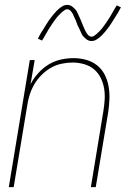

<svg xmlns="http://www.w3.org/2000/svg" viewBox="-20 -766 540 786"><path d="M16 0 102 -520H122L105 -421Q117 -445 136.5 -466.5Q156 -488 179 -502Q202 -516 228.5 -522Q255 -528 281 -528Q308 -528 333 -521Q358 -514 377.5 -498.5Q397 -483 408.5 -460.5Q420 -438 424.5 -412.5Q429 -387 428 -360.5Q427 -334 423 -307L372 0H352L403 -310Q407 -334 408.5 -358Q410 -382 406 -405Q402 -428 391.5 -448.5Q381 -469 364 -483Q347 -497 324 -503.5Q301 -510 277 -510Q255 -510 231.5 -505Q208 -500 187.5 -488Q167 -476 149.5 -458.5Q132 -441 120 -420Q108 -399 101 -376.5Q94 -354 91 -331L36 0ZM354 -598Q348 -598 342 -600.5Q336 -603 331.5 -607Q327 -611 322.5 -615.5Q318 -620 315.5 -625Q313 -630 310.5 -635.5Q308 -641 305.5 -646.5Q303 -652 300 -657.5Q297 -663 295 -669.5Q293 -676 290.5 -682Q288 -688 285 -693.5Q282 -699 280.5 -703.5Q279 -708 275 -714Q271 -720 266.5 -724Q262 -728 256 -728Q251 -728 249 -727Q247 -726 243 -723.5Q239 -721 234.5 -717Q230 -713 224 -707Q218 -701 216 -698.5Q214 -696 211.5 -693Q209 -690 206.5 -686.5Q204 -683 201.5 -679.5Q199 -676 196 -672Q193 -668 190.5 -663.5Q188 -659 184.5 -654.5Q181 -650 178.5 -645Q176 -640 172.5 -634.5Q169 -629 166 -623.5Q163 -618 159.5 -612Q156 -606 152 -600L135 -608Q141 -620 147 -630Q153 -640 159 -649Q165 -658 169.5 -666Q174 -674 179.5 -681.5Q185 -689 189.5 -695Q194 -701 198.5 -706.5Q203 -712 210.5 -720Q218 -728 226 -734Q234 -740 240.5 -743Q247 -746 256 -746Q262 -746 268 -743.5Q274 -741 278.5 -737Q283 -733 287.5 -728.5Q292 -724 294.5 -719Q297 -714 299.5 -708.5Q302 -703 304.5 -697.5Q307 -692 309.5 -686.5Q312 -681 314.5 -674.5Q317 -668 319.5 -662Q322 -656 324.5 -650.5Q327 -645 329 -640.5Q331 -636 335 -630Q339 -624 343.5 -620Q348 -616 354 -616Q359 -616 361 -617Q363 -618 367 -620.5Q371 -623 375.5 -627Q380 -631 386 -637Q392 -643 394 -645.5Q396 -648 398.5 -651Q401 -654 403.5 -657.5Q406 -661 408.5 -664.5Q411 -668 414 -672Q417 -676 419.5 -680.5Q422 -685 425.5 -689.5Q429 -694 431.5 -699Q434 -704 437.5 -709.5Q441 -715 444 -720.5Q447 -726 450.5 -732Q454 -738 458 -744L475 -736Q469 -724 463 -714Q457 -704 451 -695Q445 -686 440.5 -678Q436 -670 430.5 -662.5Q425 -655 420.5 -649Q416 -643 411.5 -637.5Q407 -632 399.5 -624Q392 -616 384 -610Q376 -604 369.5 -601Q363 -598 354 -598Z"/></svg>

Font: Iosevka Term Curly Thin
Style: Italic
Weight: 100
Italic angle: -9°
Designer: Belleve Invis
Foundry: Belleve Invis
Version: Version 32.3.0